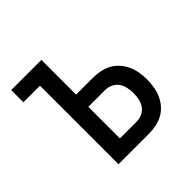

<svg xmlns="http://www.w3.org/2000/svg" viewBox="-139 -649 778 778"><g transform="rotate(-45 250.0 -260.0)"><path d="M119 0V-450H24V-520H197V-321H292Q313 -321 334 -317Q355 -313 373.5 -303Q392 -293 406 -277Q420 -261 428.5 -242Q437 -223 440.5 -202Q444 -181 444 -161Q444 -140 440.5 -119Q437 -98 428.5 -79Q420 -60 406 -44Q392 -28 373.5 -18Q355 -8 334 -4Q313 0 292 0ZM197 -70H292Q309 -70 324.5 -77Q340 -84 349.5 -97.5Q359 -111 362.5 -127.5Q366 -144 366 -160Q366 -177 362.5 -193.5Q359 -210 349.5 -223.5Q340 -237 324.5 -244Q309 -251 292 -251H197Z"/></g></svg>

Font: Iosevka Term
Style: Regular
Weight: 400
Monospace: yes
Designer: Belleve Invis
Foundry: Belleve Invis
Version: Version 30.0.1